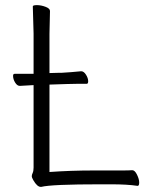

<svg xmlns="http://www.w3.org/2000/svg" viewBox="-20 -720 587 749"><path d="M209 -436H220Q256 -438 296 -442H297Q307 -442 315.5 -428.5Q324 -415 324 -403Q324 -393 318 -393H279Q258 -393 173 -390V-49Q256 -55 345 -55H458Q482 -55 495 -56H496Q506 -56 514.5 -38.5Q523 -21 523 -8Q523 5 517 5H516Q477 -1 413 -1H372Q181 -1 141 9H139Q125 9 110 -17Q104 -27 104 -33Q104 -38 107.5 -45.5Q111 -53 111 -66V-388L58 -385H57Q47 -385 39 -398Q31 -411 31 -424Q31 -432 37 -432H111V-589L108 -695Q108 -700 124 -700Q140 -700 157.5 -693.5Q175 -687 175 -677L173 -588V-435Z"/></svg>

Font: Moon Stars Kai T Light
Style: Regular
Weight: 300
Designer: GuiWonder
Version: Version 1.101